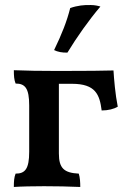

<svg xmlns="http://www.w3.org/2000/svg" viewBox="-20 -740 501 763"><path d="M248 -531C285 -592 333 -660 379 -714C369 -717 356 -720 341 -720C316 -721 287 -718 259 -708C246 -656 226 -605 195 -541C208 -534 229 -530 248 -531ZM431 -460C394 -459 331 -458 212 -458C144 -458 77 -459 35 -461C35 -439 36 -423 42 -408C80 -408 96 -389 96 -321V-137C96 -69 80 -50 42 -50C36 -35 35 -19 35 3C64 1 110 0 155 0C200 0 257 1 299 3C299 -15 298 -35 293 -50C235 -53 214 -71 214 -130V-407H266C360 -407 376 -364 384 -301C410 -301 433 -307 448 -316C438 -365 433 -427 431 -460Z"/></svg>

Font: Vollkorn Semibold
Style: Regular
Weight: 600
Designer: Friedrich Althausen
Foundry: Friedrich Althausen
Version: Version 4.015;PS 004.015;hotconv 1.0.88;makeotf.lib2.5.64775